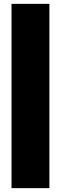

<svg xmlns="http://www.w3.org/2000/svg" viewBox="-20 -842 317 999"><path d="M237 137H40V-822H237Z"/></svg>

Font: Fz Poppins ExtBd
Style: Regular
Weight: 800
Designer: Ninad Kale (Devanagari), Jonny Pinhorn (Latin)
Foundry: Indian Type Foundry
Version: Vit hóa bi Vntype.Com & FontZin.Com